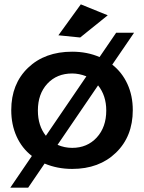

<svg xmlns="http://www.w3.org/2000/svg" viewBox="-20 -779 668 891"><path d="M480 -708 352.1 -605 251 -615.2 355 -758.8ZM501 -479Q546.4 -443.4 571.3 -389.2Q596.2 -335 596.2 -268.1Q596.2 -146 518.3 -70.6Q440.4 4.9 314.9 4.9Q246.1 4.9 187 -20L110.8 91.8H27.8L127.9 -55.2Q81.5 -91.3 56.9 -146Q32.2 -200.7 32.2 -268.1Q32.2 -389.6 110.1 -464.4Q188 -539.1 314.9 -539.1Q384.8 -539.1 441.9 -514.2L519 -627H602.1ZM155.8 -266.1Q155.8 -195.3 192.9 -148.9L380.9 -424.8Q347.2 -438 314.9 -438Q243.7 -438 199.7 -390.6Q155.8 -343.3 155.8 -266.1ZM314.9 -92.8Q384.8 -92.8 429 -140.9Q473.1 -189 473.1 -266.1Q473.1 -335.4 435.1 -382.8L247.1 -106.9Q279.3 -92.8 314.9 -92.8Z"/></svg>

Font: Montserrat-Arabic Medium
Style: Regular
Weight: 500
Designer: Mohamed Gaber
Foundry: Kief Type Foundry
Version: Version 5.008;PS 005.008;hotconv 1.0.88;makeotf.lib2.5.64775